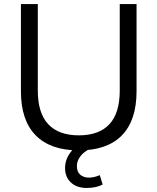

<svg xmlns="http://www.w3.org/2000/svg" viewBox="-20 -725 768 937"><path d="M364.7 8.9Q226.6 8.9 154.3 -64.4Q82.1 -137.8 82.1 -279.5V-705H164.5V-283.1Q164.5 -173.3 215.4 -118.9Q266.3 -64.5 364.7 -64.5Q463.6 -64.5 514 -118.9Q564.4 -173.3 564.4 -283.1V-705H646.4V-279.5Q646.4 -137.8 574.8 -64.4Q503.3 8.9 364.7 8.9ZM402.8 192.3Q355.2 192.3 326.4 165.9Q297.5 139.5 297.5 94.7Q297.5 54.8 323.2 19.6Q348.8 -15.6 393.2 -36.2L421.7 0Q406.2 6.5 390.9 18.8Q375.6 31.1 365.5 48.2Q355.3 65.3 355.3 86Q355.3 114.2 372.1 128Q388.9 141.8 413.5 141.8Q426.9 141.8 439.9 138.8Q452.9 135.8 466.9 129.7L480.9 175.3Q466.6 183.3 446.9 187.8Q427.2 192.3 402.8 192.3Z"/></svg>

Font: Nunito Sans 12pt ExtraLight
Style: Regular
Weight: 200
Version: Version 3.101;gftools[0.9.27]